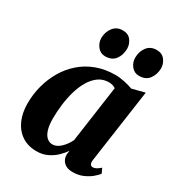

<svg xmlns="http://www.w3.org/2000/svg" viewBox="-185 -891 940 1019"><g transform="rotate(30 284.5 -381.5)"><path d="M475 -100.5Q472.5 -80.5 477.8 -72.8Q483 -65 493.5 -65Q502 -65 512.5 -70.2Q523 -75.5 538 -88.5L551.5 -59Q543 -47.5 523.8 -31Q504.5 -14.5 476.2 -2Q448 10.5 412 10.5Q377.5 10.5 358.5 -7.8Q339.5 -26 339.5 -56L343 -80Q329 -58.5 307.2 -37.8Q285.5 -17 256.5 -3.2Q227.5 10.5 191.5 10.5Q138.5 10.5 101 -14.8Q63.5 -40 43.8 -84.2Q24 -128.5 24 -186.5Q24 -242 38 -295Q52 -348 79 -394.2Q106 -440.5 145.8 -475.5Q185.5 -510.5 237.5 -530.2Q289.5 -550 353 -550Q381.5 -550 410.8 -543.5Q440 -537 461.5 -529L539 -549ZM384.5 -487Q377 -492 366.8 -495.5Q356.5 -499 343.5 -499Q307 -499 280 -479.5Q253 -460 233.8 -427.2Q214.5 -394.5 202.8 -353.2Q191 -312 185.8 -268.5Q180.5 -225 180.5 -184Q180.5 -142.5 189 -115.8Q197.5 -89 212.5 -76Q227.5 -63 247 -63Q260 -63 272.5 -69.2Q285 -75.5 296.5 -86.2Q308 -97 318 -111Q328 -125 335.5 -140.5ZM254.5 -608Q226 -608 207.8 -631Q189.5 -654 189.5 -683.5Q190.5 -721 211.5 -747.8Q232.5 -774.5 269 -774.5Q303 -774.5 320 -751.5Q337 -728.5 337 -701Q337 -663 316.8 -635.5Q296.5 -608 254.5 -608ZM462.5 -608Q433.5 -608 415.2 -631Q397 -654 397.5 -683.5Q398 -721 418.8 -747.8Q439.5 -774.5 477 -774.5Q510 -774.5 527.5 -751.5Q545 -728.5 545 -701Q544.5 -663 524 -635.5Q503.5 -608 462.5 -608Z"/></g></svg>

Font: Merriweather 60pt ExtraBold
Style: Italic
Weight: 800
Italic angle: -7.8°
Version: Version 2.101